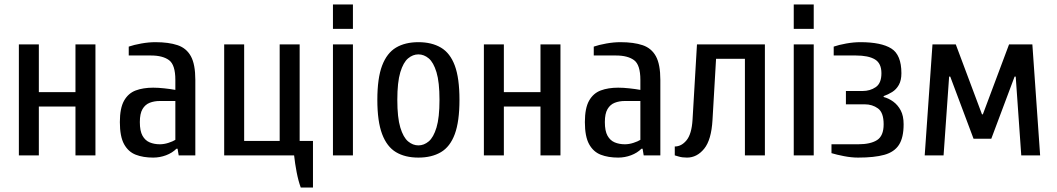

<svg xmlns="http://www.w3.org/2000/svg" viewBox="-20 -700 4761 865"><path d="M65 0V-500H155V-285H320V-500H410V0H320V-220H155V0Z M670 10Q625 10 591.5 -3Q558 -16 539 -50.5Q520 -85 520 -150Q520 -213 539 -246.5Q558 -280 591.5 -292.5Q625 -305 670 -305Q693 -305 720.5 -302Q748 -299 770 -295V-340Q770 -408 741.5 -429Q713 -450 660 -450H560V-490Q583 -498 616.5 -504Q650 -510 680 -510Q740 -510 780 -496.5Q820 -483 840 -446.5Q860 -410 860 -340V0H785L780 -30H775Q756 -11 728 -0.5Q700 10 670 10ZM700 -50Q719 -50 739 -56.5Q759 -63 770 -70V-245H700Q675 -245 654.5 -237Q634 -229 622 -208.5Q610 -188 610 -150Q610 -110 622 -88.5Q634 -67 654.5 -58.5Q675 -50 700 -50Z M1335 145Q1324 115 1316.5 76Q1309 37 1305 0H990V-500H1080V-65H1240V-500H1330V-65H1390V145Z M1480 0V-500H1570V0ZM1480 -570V-680H1570V-570Z M1865 10Q1805 10 1764 -14.5Q1723 -39 1701.5 -96Q1680 -153 1680 -250Q1680 -348 1701.5 -404.5Q1723 -461 1764 -485.5Q1805 -510 1865 -510Q1925 -510 1966.5 -485.5Q2008 -461 2029 -404.5Q2050 -348 2050 -250Q2050 -153 2029 -96Q2008 -39 1966.5 -14.5Q1925 10 1865 10ZM1865 -45Q1890 -45 1911.5 -63Q1933 -81 1946.5 -125.5Q1960 -170 1960 -250Q1960 -330 1946.5 -374.5Q1933 -419 1911.5 -437Q1890 -455 1865 -455Q1840 -455 1818.5 -437Q1797 -419 1783.5 -374.5Q1770 -330 1770 -250Q1770 -170 1783.5 -125.5Q1797 -81 1818.5 -63Q1840 -45 1865 -45Z M2160 0V-500H2250V-285H2415V-500H2505V0H2415V-220H2250V0Z M2765 10Q2720 10 2686.5 -3Q2653 -16 2634 -50.5Q2615 -85 2615 -150Q2615 -213 2634 -246.5Q2653 -280 2686.5 -292.5Q2720 -305 2765 -305Q2788 -305 2815.5 -302Q2843 -299 2865 -295V-340Q2865 -408 2836.5 -429Q2808 -450 2755 -450H2655V-490Q2678 -498 2711.5 -504Q2745 -510 2775 -510Q2835 -510 2875 -496.5Q2915 -483 2935 -446.5Q2955 -410 2955 -340V0H2880L2875 -30H2870Q2851 -11 2823 -0.5Q2795 10 2765 10ZM2795 -50Q2814 -50 2834 -56.5Q2854 -63 2865 -70V-245H2795Q2770 -245 2749.5 -237Q2729 -229 2717 -208.5Q2705 -188 2705 -150Q2705 -110 2717 -88.5Q2729 -67 2749.5 -58.5Q2770 -50 2795 -50Z M3075 10Q3053 10 3037 5Q3021 0 3020 0V-40Q3050 -40 3073 -68Q3096 -96 3100 -160L3120 -500H3426V0H3336V-435H3206L3190 -160Q3185 -70 3152.5 -30Q3120 10 3075 10Z M3556 0V-500H3646V0ZM3556 -570V-680H3646V-570Z M3846 10Q3816 10 3782.5 3.5Q3749 -3 3726 -10V-50H3846Q3902 -50 3931.5 -69Q3961 -88 3961 -140Q3961 -193 3935.5 -211.5Q3910 -230 3876 -230H3791V-290H3866Q3900 -290 3925.5 -307.5Q3951 -325 3951 -370Q3951 -415 3921.5 -432.5Q3892 -450 3836 -450H3736V-490Q3759 -498 3792.5 -504Q3826 -510 3856 -510Q3950 -510 3995.5 -481.5Q4041 -453 4041 -370Q4041 -338 4029.5 -317.5Q4018 -297 3999.5 -285.5Q3981 -274 3961 -267V-263Q3984 -257 4004.5 -242Q4025 -227 4038 -202.5Q4051 -178 4051 -140Q4051 -80 4030 -47.5Q4009 -15 3964 -2.5Q3919 10 3846 10Z M4146 0 4181 -500H4286L4404 -185H4408L4526 -500H4631L4666 0H4581L4556 -355H4551L4446 -75H4366L4261 -355H4256L4231 0Z"/></svg>

Font: Cuprum
Style: Regular
Weight: 400
Designer: Jovanny Lemonad
Foundry: Jovanny Lemonad
Version: Version 3.000